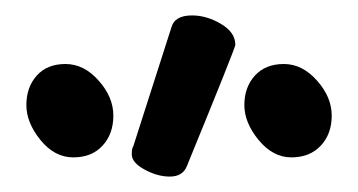

<svg xmlns="http://www.w3.org/2000/svg" viewBox="-20 -790 464 249"><path d="M113 -601.1Q99.1 -585.9 75 -585.9Q50.8 -585.9 32.5 -608.4Q14.2 -630.9 14.2 -653.8Q14.2 -676.8 27.6 -691.9Q41 -707 64.9 -707Q88.9 -707 107.9 -685.5Q127 -664.1 127 -640.1Q127 -616.2 113 -601.1ZM396 -601.1Q381.8 -585.9 357.9 -585.9Q334 -585.9 315.4 -608.4Q296.9 -630.9 296.9 -653.8Q296.9 -676.8 310.5 -691.9Q324.2 -707 348.1 -707Q372.1 -707 391.1 -685.5Q410.2 -664.1 410.2 -640.1Q410.2 -616.2 396 -601.1ZM200.2 -561Q184.1 -561 167.5 -570.1Q150.9 -579.1 150.9 -589.8Q150.9 -598.1 152.8 -600.1L202.1 -753.9Q206.1 -770 229 -770Q248 -770 266.6 -759Q285.2 -748 285.2 -731.9Q285.2 -728 222.2 -574.2Q216.8 -561 200.2 -561Z"/></svg>

Font: LXGW WenKai Screen
Style: Regular
Weight: 400
Designer: LXGW / Fontworks Inc.
Foundry: LXGW / Fontworks Inc.
Version: Version 1.510;January 18,2025